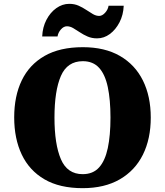

<svg xmlns="http://www.w3.org/2000/svg" viewBox="-20 -971 860 1001"><path d="M411 10Q291 10 212 -36Q133 -82 93.5 -165Q54 -248 54 -359Q54 -470 93.5 -552Q133 -634 212.5 -679.5Q292 -725 412 -725Q526 -725 605 -679.5Q684 -634 725 -551.5Q766 -469 766 -358Q766 -247 725 -164.5Q684 -82 604.5 -36Q525 10 411 10ZM411 -63Q465 -63 496.5 -98Q528 -133 542 -199Q556 -265 556 -358Q556 -451 542 -517Q528 -583 496.5 -617.5Q465 -652 412 -652Q331 -652 297.5 -575Q264 -498 264 -358Q264 -219 297.5 -141Q331 -63 411 -63ZM486 -771Q459 -771 437 -780.5Q415 -790 396.5 -802.5Q378 -815 361.5 -824.5Q345 -834 329 -834Q312 -834 297.5 -817.5Q283 -801 280 -781H200Q202 -829 222 -867.5Q242 -906 273.5 -928.5Q305 -951 341 -951Q368 -951 389.5 -941.5Q411 -932 429.5 -919.5Q448 -907 464.5 -897.5Q481 -888 497 -888Q513 -888 528 -904.5Q543 -921 546 -941H625Q623 -893 603 -854.5Q583 -816 552.5 -793.5Q522 -771 486 -771Z"/></svg>

Font: Noto Serif Gujarati Black
Style: Regular
Weight: 900
Version: Version 2.102